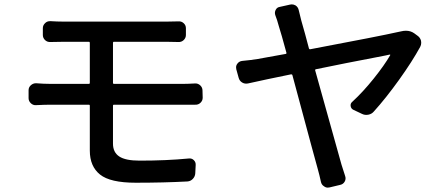

<svg xmlns="http://www.w3.org/2000/svg" viewBox="-20 -816 2040 882"><path d="M502.9 -335Q499 -335 499 -331.1V-156.2Q499 -116.2 527.8 -97.2Q556.6 -78.1 621.1 -78.1Q745.1 -78.1 846.7 -87.9Q860.4 -89.8 870.1 -80.6Q879.9 -71.3 878.9 -57.6L877 -19.5Q876 -4.9 865.7 5.9Q855.5 16.6 840.8 17.6Q731.4 23.4 603.5 23.4Q486.3 23.4 439.5 -14.2Q392.6 -51.8 392.6 -124V-331.1Q392.6 -335 388.7 -335H211.9Q186.5 -335 145.5 -333Q131.8 -332 121.6 -341.8Q111.3 -351.6 111.3 -365.2V-401.4Q111.3 -415 121.6 -424.3Q131.8 -433.6 145.5 -433.6Q181.6 -430.7 211.9 -430.7H388.7Q392.6 -430.7 392.6 -435.5V-619.1Q392.6 -624 388.7 -624H269.5Q238.3 -624 211.9 -623Q197.3 -622.1 187 -631.8Q176.8 -641.6 176.8 -655.3V-686.5Q176.8 -700.2 187.5 -710Q196.3 -718.8 210 -718.8Q210.9 -718.8 211.9 -718.8Q242.2 -716.8 269.5 -716.8H748Q777.3 -716.8 799.8 -717.8Q813.5 -718.8 823.7 -709.5Q834 -700.2 834 -686.5V-655.3Q834 -641.6 823.7 -631.8Q813.5 -622.1 798.8 -623Q771.5 -624 748 -624H502.9Q499 -624 499 -619.1V-435.5Q499 -430.7 502.9 -430.7H821.3Q840.8 -430.7 875 -432.6Q889.6 -433.6 899.9 -423.8Q910.2 -414.1 910.2 -400.4L911.1 -367.2Q911.1 -353.5 900.9 -343.8Q890.6 -334 876 -335Q856.4 -335 823.2 -335Z M1697.3 -303.7Q1687.5 -292 1671.9 -289.1Q1656.2 -286.1 1642.6 -293L1603.5 -311.5Q1592.8 -316.4 1590.8 -328.6Q1588.9 -340.8 1598.6 -348.6Q1647.5 -393.6 1696.8 -455.1Q1746.1 -516.6 1772.5 -562.5Q1773.4 -563.5 1772.5 -564.5Q1771.5 -565.4 1770.5 -565.4Q1764.6 -563.5 1705.1 -552.2Q1645.5 -541 1571.8 -526.4Q1498 -511.7 1431.6 -498Q1426.8 -497.1 1427.7 -493.2Q1543.9 -77.1 1548.8 -59.6Q1553.7 -43 1565.4 -7.8Q1570.3 5.9 1563.5 18.1Q1556.6 30.3 1543 33.2L1494.1 44.9Q1489.3 45.9 1485.4 45.9Q1476.6 45.9 1468.8 40Q1457 33.2 1454.1 18.6Q1447.3 -12.7 1440.4 -37.1Q1436.5 -48.8 1323.2 -470.7Q1322.3 -474.6 1317.4 -474.6Q1197.3 -450.2 1119.1 -432.6Q1104.5 -429.7 1092.3 -437Q1080.1 -444.3 1076.2 -459L1065.4 -498Q1064.5 -502.9 1064.5 -506.8Q1064.5 -515.6 1070.3 -523.4Q1078.1 -534.2 1091.8 -536.1Q1133.8 -540 1163.1 -544.9Q1165 -544.9 1293 -568.4Q1296.9 -569.3 1295.9 -573.2Q1271.5 -663.1 1260.7 -696.3Q1252.9 -725.6 1245.1 -745.1Q1240.2 -757.8 1246.1 -770Q1252 -782.2 1264.6 -784.2L1312.5 -794.9Q1316.4 -795.9 1320.3 -795.9Q1329.1 -795.9 1337.9 -791Q1349.6 -783.2 1352.5 -768.6Q1357.4 -746.1 1364.3 -720.7Q1380.9 -664.1 1399.4 -592.8Q1401.4 -588.9 1405.3 -589.8Q1731.4 -651.4 1803.7 -668Q1812.5 -669.9 1822.3 -671.9Q1834 -674.8 1844.7 -674.8Q1866.2 -674.8 1882.8 -663.1L1897.5 -652.3Q1910.2 -643.6 1914.1 -628.9Q1915 -624 1915 -619.1Q1915 -609.4 1910.2 -600.6Q1874 -534.2 1813.5 -449.7Q1752.9 -365.2 1697.3 -303.7Z"/></svg>

Font: Gen Jyuu Gothic L Monospace Medium
Style: Regular
Weight: 500
Designer: [Source Han Sans]
Ryoko NISHIZUKA  (kana & ideographs); Paul D. Hunt (Latin, Greek & Cyrillic); Wenlong ZHANG  (bopomofo
Version: Version 1.002.20150607